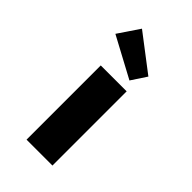

<svg xmlns="http://www.w3.org/2000/svg" viewBox="-245 -894 975 975"><g transform="rotate(45 243.0 -406.5)"><path d="M150 0V-533H336V0ZM307 -582 89 -699 166 -813 361 -664Z"/></g></svg>

Font: Lexend Mega ExtraBold
Style: Regular
Weight: 800
Designer: Bonnie Shaver-Troup, Thomas Jockin
Foundry: Lexend
Version: Version 1.007